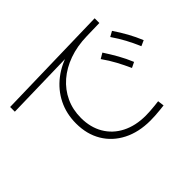

<svg xmlns="http://www.w3.org/2000/svg" viewBox="-149 -992 1298 1298"><g transform="rotate(-45 500.0 -343.0)"><path d="M643 35Q532 35 448.5 -7.5Q365 -50 319 -127Q273 -204 273 -307Q273 -400 311 -476.5Q349 -553 419 -607Q489 -661 583 -685V-669L37 -656V-701L865 -721V-676L741 -673Q648 -671 571.5 -643.5Q495 -616 439.5 -568Q384 -520 353.5 -454.5Q323 -389 323 -310Q323 -220 362.5 -152.5Q402 -85 474.5 -48Q547 -11 644 -11Q662 -11 686 -12.5Q710 -14 733.5 -16.5Q757 -19 772 -21L778 25Q762 27 738 29.5Q714 32 689 33.5Q664 35 643 35ZM806 -305Q783 -356 758 -402.5Q733 -449 699 -497L738 -520Q770 -471 796.5 -424Q823 -377 845 -324ZM955 -364Q933 -416 908 -462.5Q883 -509 850 -557L888 -578Q921 -529 947 -482Q973 -435 995 -382Z"/></g></svg>

Font: M PLUS 1 Thin Light
Style: Regular
Weight: 300
Version: Version 1.001